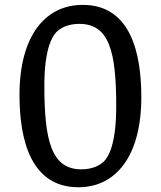

<svg xmlns="http://www.w3.org/2000/svg" viewBox="-20 -759 660 788"><path d="M301.5 9.5C455 9.5 560 -117 560 -360.5C560 -542 516 -739 319.5 -739C166 -739 60 -612.5 60 -369C60 -187.5 105.5 9.5 301.5 9.5ZM314 -64C190 -64 162 -184.5 162 -407.5C162 -556 193.5 -609.5 212 -628C230.5 -646 260.5 -661 305.5 -661C429 -661 457 -546 457 -322.5C457 -167.5 425.5 -116 407.5 -97.5C389 -79.5 359 -64 314 -64Z"/></svg>

Font: Monaspace Argon
Style: Regular
Weight: 400
Designer: Riley Cran & the Lettermatic Team
Foundry: Lettermatic
Version: Version 1.200 (Monaspace Argon)